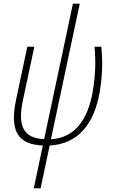

<svg xmlns="http://www.w3.org/2000/svg" viewBox="-20 -782 627 1040"><path d="M163 238H200L249 6C400 -1 492 -108 521 -290C536 -384 536 -454 529 -529H492C499 -453 498 -383 483 -290C456 -128 380 -34 256 -28L412 -762H375L219 -28C105 -34 74 -101 105 -243L166 -529H128L67 -242C32 -76 74 1 212 6Z"/></svg>

Font: Noto Sans SemiCondensed ExtraLight
Style: Italic
Weight: 200
Width: 4
Italic angle: -12°
Designer: Monotype Design Team
Foundry: Monotype Imaging Inc.
Version: Version 2.013